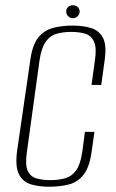

<svg xmlns="http://www.w3.org/2000/svg" viewBox="-20 -696 441 728"><path d="M167 12Q126 12 96 2.5Q66 -7 51.5 -36Q37 -65 45 -125L95 -469Q103 -526 125 -553.5Q147 -581 180.5 -590Q214 -599 255 -599Q296 -599 326 -589.5Q356 -580 370.5 -552.5Q385 -525 377 -469L364 -374H327L340 -468Q347 -515 336.5 -538Q326 -561 303.5 -568Q281 -575 251 -575Q219 -575 194.5 -568Q170 -561 153.5 -538Q137 -515 130 -468L82 -120Q75 -73 84.5 -50Q94 -27 117 -20Q140 -13 171 -13Q202 -13 227 -20Q252 -27 268.5 -50Q285 -73 292 -120L302 -196H338L328 -125Q320 -64 298 -35Q276 -6 242.5 3Q209 12 167 12ZM256 -627Q246 -627 238.5 -634.5Q231 -642 231 -652Q231 -663 238.5 -669.5Q246 -676 256 -676Q267 -676 274.5 -669.5Q282 -663 282 -652Q282 -642 274.5 -634.5Q267 -627 256 -627Z"/></svg>

Font: Alumni Sans Thin ExtraLight
Style: Italic
Weight: 250
Italic angle: -8°
Version: Version 1.016